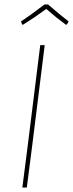

<svg xmlns="http://www.w3.org/2000/svg" viewBox="-20 -839 327 859"><path d="M79 -729 74 -743Q111 -767 179 -819H195Q247 -774 287 -743L279 -729H274Q234 -758 187 -799Q140 -764 84 -729ZM180 -637 125 -195 100 0H80L105 -195L160 -637Z"/></svg>

Font: Alegreya Sans Thin
Style: Italic
Weight: 100
Italic angle: -7°
Designer: Juan Pablo del Peral
Foundry: Huerta Tipografica
Version: Version 2.007